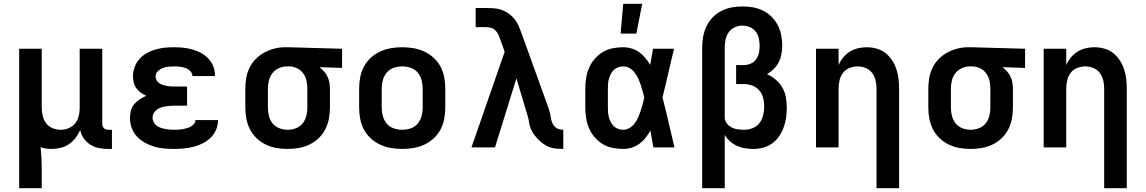

<svg xmlns="http://www.w3.org/2000/svg" viewBox="-20 -777 6040 1012"><path d="M81 215V-520H200V-210Q200 -188 205 -166.5Q210 -145 223 -127.5Q236 -110 257 -101.5Q278 -93 300 -93Q321 -93 341 -101Q361 -109 374.5 -125Q388 -141 394 -162Q400 -183 400 -204V-520H519V-124Q519 -118 521 -112Q523 -106 527.5 -101.5Q532 -97 538 -95Q544 -93 550 -93H570V8H550Q526 8 502 3.5Q478 -1 457 -14Q436 -27 421.5 -47.5Q407 -68 403 -92Q393 -70 378.5 -50.5Q364 -31 344 -17.5Q324 -4 300 2Q276 8 252 8Q237 8 222.5 6Q208 4 194 -1Q197 26 198.5 53Q200 80 200 107V215Z M897 8Q870 8 843.5 5.5Q817 3 791.5 -4.5Q766 -12 742.5 -25.5Q719 -39 701 -58.5Q683 -78 674 -103.5Q665 -129 665 -156Q665 -175 670 -194Q675 -213 687.5 -228Q700 -243 716.5 -253.5Q733 -264 751 -272Q736 -279 722 -289Q708 -299 698.5 -312Q689 -325 685 -341.5Q681 -358 681 -375Q681 -399 689.5 -423Q698 -447 714.5 -465.5Q731 -484 753 -496.5Q775 -509 799 -516Q823 -523 847.5 -525.5Q872 -528 897 -528Q921 -528 945.5 -525.5Q970 -523 993.5 -516.5Q1017 -510 1038.5 -498.5Q1060 -487 1077 -469.5Q1094 -452 1103.5 -429Q1113 -406 1113 -381V-376H994V-377Q994 -387 988.5 -395.5Q983 -404 974.5 -410Q966 -416 956.5 -419Q947 -422 937 -424Q927 -426 917 -426.5Q907 -427 897 -427Q882 -427 866.5 -425.5Q851 -424 836.5 -418Q822 -412 811 -400.5Q800 -389 800 -373Q800 -363 805.5 -353.5Q811 -344 819.5 -338.5Q828 -333 838 -329.5Q848 -326 858.5 -324Q869 -322 879.5 -321.5Q890 -321 900 -321H966V-220H900Q888 -220 875.5 -219Q863 -218 851 -216Q839 -214 827.5 -210Q816 -206 806 -198.5Q796 -191 790 -180Q784 -169 784 -157Q784 -145 789.5 -134Q795 -123 804.5 -115.5Q814 -108 825.5 -104Q837 -100 849 -97.5Q861 -95 873 -94Q885 -93 897 -93Q908 -93 919.5 -93.5Q931 -94 942 -96Q953 -98 964 -101Q975 -104 985 -109.5Q995 -115 1002.5 -124Q1010 -133 1010 -144H1129V-141Q1129 -115 1118 -91Q1107 -67 1088.5 -49.5Q1070 -32 1046.5 -20.5Q1023 -9 998.5 -3Q974 3 948.5 5.5Q923 8 897 8Z M1496 8Q1466 8 1437 3Q1408 -2 1381 -15Q1354 -28 1332.5 -48.5Q1311 -69 1297.5 -95.5Q1284 -122 1278.5 -151Q1273 -180 1273 -210V-310Q1273 -338 1278 -366.5Q1283 -395 1295.5 -420.5Q1308 -446 1328.5 -466.5Q1349 -487 1374 -500.5Q1399 -514 1426.5 -521Q1454 -528 1483 -528H1500L1783 -520V-419L1664 -423Q1677 -413 1688 -400.5Q1699 -388 1706 -373.5Q1713 -359 1716 -342.5Q1719 -326 1719 -310V-210Q1719 -180 1713.5 -151Q1708 -122 1694.5 -95.5Q1681 -69 1659.5 -48.5Q1638 -28 1611 -15Q1584 -2 1555 3Q1526 8 1496 8ZM1496 -93Q1518 -93 1539.5 -101Q1561 -109 1575 -126.5Q1589 -144 1594.5 -166Q1600 -188 1600 -210V-310Q1600 -331 1595.5 -351.5Q1591 -372 1579 -389Q1567 -406 1548 -416Q1529 -426 1508 -427H1493Q1471 -427 1450.5 -418Q1430 -409 1416.5 -392Q1403 -375 1397.5 -353.5Q1392 -332 1392 -310V-210Q1392 -188 1397.5 -166Q1403 -144 1417 -126.5Q1431 -109 1452.5 -101Q1474 -93 1496 -93Z M2100 8Q2070 8 2040.5 3Q2011 -2 1984 -14.5Q1957 -27 1934.5 -47.5Q1912 -68 1898 -94.5Q1884 -121 1878.5 -150.5Q1873 -180 1873 -210V-310Q1873 -340 1878.5 -369.5Q1884 -399 1898 -425.5Q1912 -452 1934.5 -472.5Q1957 -493 1984 -505.5Q2011 -518 2040.5 -523Q2070 -528 2100 -528Q2130 -528 2159.5 -523Q2189 -518 2216 -505.5Q2243 -493 2265.5 -472.5Q2288 -452 2302 -425.5Q2316 -399 2321.5 -369.5Q2327 -340 2327 -310V-210Q2327 -180 2321.5 -150.5Q2316 -121 2302 -94.5Q2288 -68 2265.5 -47.5Q2243 -27 2216 -14.5Q2189 -2 2159.5 3Q2130 8 2100 8ZM2100 -93Q2123 -93 2145 -100.5Q2167 -108 2181.5 -125.5Q2196 -143 2202 -165Q2208 -187 2208 -210V-310Q2208 -333 2202 -355Q2196 -377 2181.5 -394.5Q2167 -412 2145 -419.5Q2123 -427 2100 -427Q2077 -427 2055 -419.5Q2033 -412 2018.5 -394.5Q2004 -377 1998 -355Q1992 -333 1992 -310V-210Q1992 -187 1998 -165Q2004 -143 2018.5 -125.5Q2033 -108 2055 -100.5Q2077 -93 2100 -93Z M2949 8Q2931 8 2913 6.5Q2895 5 2878 -1Q2861 -7 2846 -17.5Q2831 -28 2818 -41Q2805 -54 2794.5 -68.5Q2784 -83 2777 -100Q2770 -117 2768 -135Q2766 -153 2760 -170L2702 -364L2589 0H2465L2640 -504L2618 -566L2617 -567Q2613 -580 2607 -593.5Q2601 -607 2591 -617Q2581 -627 2567.5 -630.5Q2554 -634 2539 -634H2487V-735H2539Q2561 -735 2582.5 -733.5Q2604 -732 2624 -725Q2644 -718 2661.5 -705.5Q2679 -693 2692.5 -676Q2706 -659 2714.5 -639Q2723 -619 2730 -599L2873 -202Q2877 -190 2879.5 -178Q2882 -166 2884 -153.5Q2886 -141 2891 -129.5Q2896 -118 2904.5 -109Q2913 -100 2925 -96.5Q2937 -93 2949 -93Z M3265 8Q3237 8 3209 2.5Q3181 -3 3157 -17.5Q3133 -32 3114.5 -53.5Q3096 -75 3085 -100.5Q3074 -126 3069.5 -154Q3065 -182 3065 -210V-310Q3065 -338 3069.5 -366Q3074 -394 3085 -419.5Q3096 -445 3114.5 -466.5Q3133 -488 3157 -502.5Q3181 -517 3209 -522.5Q3237 -528 3265 -528Q3287 -528 3309 -521.5Q3331 -515 3349 -502Q3367 -489 3381.5 -471.5Q3396 -454 3407 -435Q3411 -456 3414.5 -477.5Q3418 -499 3422 -520H3533Q3517 -456 3502.5 -391.5Q3488 -327 3472 -263Q3489 -198 3504 -132Q3519 -66 3535 0H3424Q3420 -22 3416 -44.5Q3412 -67 3408 -89Q3397 -69 3383 -51Q3369 -33 3350.5 -19.5Q3332 -6 3310 1Q3288 8 3265 8ZM3265 -93Q3283 -93 3299 -103Q3315 -113 3326 -127.5Q3337 -142 3344 -159Q3351 -176 3357 -193Q3363 -210 3367.5 -227.5Q3372 -245 3376 -263Q3372 -280 3367 -297.5Q3362 -315 3356.5 -331.5Q3351 -348 3343.5 -364Q3336 -380 3325 -394.5Q3314 -409 3298.5 -418Q3283 -427 3265 -427Q3252 -427 3239 -422.5Q3226 -418 3216 -409Q3206 -400 3200 -388Q3194 -376 3190 -363Q3186 -350 3185 -336.5Q3184 -323 3184 -310V-210Q3184 -197 3185 -183.5Q3186 -170 3190 -157Q3194 -144 3200 -132Q3206 -120 3216 -111Q3226 -102 3239 -97.5Q3252 -93 3265 -93ZM3251 -600 3265 -757H3365L3334 -600Z M3681 215V-525Q3681 -554 3686 -582.5Q3691 -611 3703 -637Q3715 -663 3735 -684Q3755 -705 3780.5 -718.5Q3806 -732 3834.5 -737.5Q3863 -743 3892 -743Q3920 -743 3947.5 -738.5Q3975 -734 4000.5 -721.5Q4026 -709 4046 -689.5Q4066 -670 4079 -645Q4092 -620 4097.5 -592.5Q4103 -565 4103 -537Q4103 -515 4099 -492.5Q4095 -470 4085 -450Q4075 -430 4059 -414Q4043 -398 4023 -386Q4048 -375 4069 -357Q4090 -339 4103.5 -315.5Q4117 -292 4122 -265Q4127 -238 4127 -211Q4127 -184 4123.5 -158Q4120 -132 4111 -107Q4102 -82 4087 -59.5Q4072 -37 4050.5 -21.5Q4029 -6 4003.5 1Q3978 8 3951 8Q3929 8 3907 4.5Q3885 1 3865 -8Q3845 -17 3828 -32Q3811 -47 3800 -66V215ZM3903 -93Q3926 -93 3948 -102Q3970 -111 3983.5 -129Q3997 -147 4002.5 -169.5Q4008 -192 4008 -215Q4008 -238 4002.5 -260.5Q3997 -283 3982 -300.5Q3967 -318 3945 -326Q3923 -334 3900 -334H3860V-434H3900Q3919 -434 3936.5 -441.5Q3954 -449 3965 -464Q3976 -479 3980 -497.5Q3984 -516 3984 -535Q3984 -555 3979.5 -575Q3975 -595 3962.5 -611Q3950 -627 3931 -634.5Q3912 -642 3892 -642Q3871 -642 3851.5 -632.5Q3832 -623 3820 -605.5Q3808 -588 3804 -567Q3800 -546 3800 -525V-154Q3802 -137 3813 -124Q3824 -111 3839 -104Q3854 -97 3870.5 -95Q3887 -93 3903 -93Z M4719 215H4600V-310Q4600 -332 4595 -353.5Q4590 -375 4577 -392.5Q4564 -410 4543 -418.5Q4522 -427 4500 -427Q4478 -427 4457 -418.5Q4436 -410 4423 -392.5Q4410 -375 4405 -353.5Q4400 -332 4400 -310V0H4281V-520H4400V-434Q4409 -455 4424 -473.5Q4439 -492 4459 -504.5Q4479 -517 4502 -522.5Q4525 -528 4548 -528Q4574 -528 4600 -521Q4626 -514 4646.5 -498Q4667 -482 4681.5 -460Q4696 -438 4704.5 -413Q4713 -388 4716 -362Q4719 -336 4719 -310Z M5096 8Q5066 8 5037 3Q5008 -2 4981 -15Q4954 -28 4932.5 -48.5Q4911 -69 4897.5 -95.5Q4884 -122 4878.5 -151Q4873 -180 4873 -210V-310Q4873 -338 4878 -366.5Q4883 -395 4895.5 -420.5Q4908 -446 4928.5 -466.5Q4949 -487 4974 -500.5Q4999 -514 5026.5 -521Q5054 -528 5083 -528H5100L5383 -520V-419L5264 -423Q5277 -413 5288 -400.5Q5299 -388 5306 -373.5Q5313 -359 5316 -342.5Q5319 -326 5319 -310V-210Q5319 -180 5313.5 -151Q5308 -122 5294.5 -95.5Q5281 -69 5259.5 -48.5Q5238 -28 5211 -15Q5184 -2 5155 3Q5126 8 5096 8ZM5096 -93Q5118 -93 5139.5 -101Q5161 -109 5175 -126.5Q5189 -144 5194.5 -166Q5200 -188 5200 -210V-310Q5200 -331 5195.5 -351.5Q5191 -372 5179 -389Q5167 -406 5148 -416Q5129 -426 5108 -427H5093Q5071 -427 5050.5 -418Q5030 -409 5016.5 -392Q5003 -375 4997.5 -353.5Q4992 -332 4992 -310V-210Q4992 -188 4997.5 -166Q5003 -144 5017 -126.5Q5031 -109 5052.5 -101Q5074 -93 5096 -93Z M5919 215H5800V-310Q5800 -332 5795 -353.5Q5790 -375 5777 -392.5Q5764 -410 5743 -418.5Q5722 -427 5700 -427Q5678 -427 5657 -418.5Q5636 -410 5623 -392.5Q5610 -375 5605 -353.5Q5600 -332 5600 -310V0H5481V-520H5600V-434Q5609 -455 5624 -473.5Q5639 -492 5659 -504.5Q5679 -517 5702 -522.5Q5725 -528 5748 -528Q5774 -528 5800 -521Q5826 -514 5846.5 -498Q5867 -482 5881.5 -460Q5896 -438 5904.5 -413Q5913 -388 5916 -362Q5919 -336 5919 -310Z"/></svg>

Font: R Plex Mono
Style: Bold
Weight: 700
Monospace: yes
Designer: Belleve Invis
Foundry: Belleve Invis
Version: Version 31.8.0